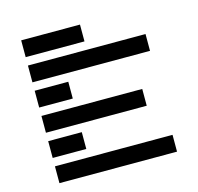

<svg xmlns="http://www.w3.org/2000/svg" viewBox="-117 -954 1113 1078"><g transform="rotate(-15 439.5 -415.0)"><path d="M781.2 -97.7V0H97.7V-97.7ZM97.7 -732.4V-830.1H439.5V-732.4ZM97.7 -585.9V-683.6H781.2V-585.9ZM97.7 -439.5V-537.1H293V-439.5ZM97.7 -293V-390.6H683.6V-293ZM97.7 -146.5V-244.1H293V-146.5Z"/></g></svg>

Font: Trigram
Style: Regular
Weight: 400
Designer: GGBotNet
Foundry: GGBotNet
Version: 1.05